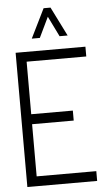

<svg xmlns="http://www.w3.org/2000/svg" viewBox="-60 -935 554 974"><g transform="rotate(-5 217.0 -448.0)"><path d="M127 -748 200.2 -896.5H235.4L309.6 -748H268.6L217.8 -851.6L168 -748ZM39.1 0V-683.6H394.5V-633.8H90.8V-366.2H302.7V-315.4H90.8V-49.8H394.5V0Z"/></g></svg>

Font: Post No Bills Colombo
Style: Regular
Weight: 500
Designer: Kosala Senevirathne, Siva Puranthara, Lasantha Premarathna, Tharique Azeez
Foundry: Mooniak
Version: Version 1.220 ; ttfautohint (v1.5)